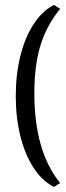

<svg xmlns="http://www.w3.org/2000/svg" viewBox="-20 -632 264 767"><path d="M220.2 -596.7Q165.5 -529.3 141.4 -450Q117.2 -370.6 117.2 -259.3Q117.2 -27.3 220.2 99.1L195.8 114.7Q149.4 91.8 115 39.6Q80.6 -12.7 61.8 -86.4Q43 -160.2 43 -248.5Q43 -336.4 61.8 -410.4Q80.6 -484.4 115 -536.6Q149.4 -588.9 195.8 -612.3Z"/></svg>

Font: Markazi Text
Style: Regular
Weight: 400
Designer: Borna Izadpanah (Arabic designer), Fiona Ross (Arabic design director) and Florian Runge (Latin designer)
Foundry: Borna Izadpanah and Florian Runge
Version: Version 1.000